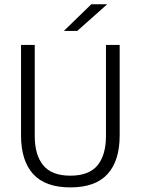

<svg xmlns="http://www.w3.org/2000/svg" viewBox="-20 -844 642 876"><path d="M301 11Q186.5 11 131.2 -50Q76 -111 76 -225.5V-639H138.5V-224Q138.5 -136.5 177.5 -89.5Q216.5 -42.5 301 -42.5Q386 -42.5 424.8 -89.5Q463.5 -136.5 463.5 -224V-639H526V-225.5Q526 -111 470.8 -50Q415.5 11 301 11ZM396.5 -824.5H468V-823.5L332.5 -703H272.5V-704Z"/></svg>

Font: Anek Gurmukhi Light
Style: Regular
Weight: 300
Designer: Sarang Kulkarni (Gurmukhi), Yesha Goshar (Latin)
Foundry: Ek Type
Version: Version 1.003